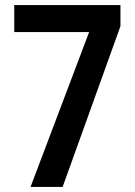

<svg xmlns="http://www.w3.org/2000/svg" viewBox="-20 -734 531 754"><path d="M100 0 330 -608H36V-714H453V-631L226 0Z"/></svg>

Font: Noto Sans Hebrew Condensed SemiBold
Style: Regular
Weight: 600
Width: 3
Designer: Monotype Design Team
Foundry: Monotype Imaging Inc.
Version: Version 2.004; ttfautohint (v1.8.4.7-5d5b)